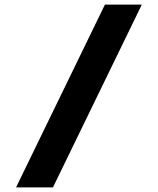

<svg xmlns="http://www.w3.org/2000/svg" viewBox="-20 -720 690 838"><path d="M50 98 438 -700H599L211 98Z"/></svg>

Font: Azeret Mono Thin
Style: Bold
Weight: 700
Version: Version 1.002